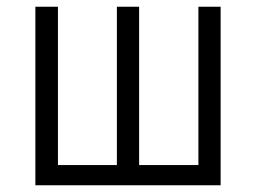

<svg xmlns="http://www.w3.org/2000/svg" viewBox="-20 -550 760 570"><path d="M85 0H635V-530H569V-60H393V-530H327V-60H152V-530H85Z"/></svg>

Font: Iosevka Sparkle Light
Style: Regular
Weight: 300
Designer: Belleve Invis
Foundry: Belleve Invis
Version: Version 4.5.0; ttfautohint (v1.8.3)